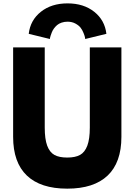

<svg xmlns="http://www.w3.org/2000/svg" viewBox="-20 -1107 802 1142"><path d="M150.9 -905.8Q160.2 -986.8 223.1 -1036.9Q286.1 -1086.9 381.8 -1086.9Q477.5 -1086.9 540.5 -1036.9Q603.5 -986.8 612.8 -905.8L486.8 -875Q486.3 -879.4 485.1 -886.2Q483.9 -893.1 476.8 -910.9Q469.7 -928.7 459.5 -942.1Q449.2 -955.6 428.7 -966.8Q408.2 -978 381.8 -978Q362.8 -978 346.4 -972.4Q330.1 -966.8 319.6 -957.8Q309.1 -948.7 301 -937.7Q293 -926.8 288.6 -915.5Q284.2 -904.3 281.2 -895.3Q278.3 -886.2 277.3 -880.9L276.9 -875ZM58.1 -293V-825.2H246.1V-348.1Q246.1 -279.8 260.7 -240.5Q275.4 -201.2 303.7 -185.5Q332 -169.9 379.9 -169.9Q427.7 -169.9 456.1 -185.5Q484.4 -201.2 499.3 -240.5Q514.2 -279.8 514.2 -348.1V-825.2H702.1V-293Q702.1 -140.6 620.1 -62.7Q538.1 15.1 379.9 15.1Q221.7 15.1 139.9 -62.7Q58.1 -140.6 58.1 -293Z"/></svg>

Font: Hussar Preview
Style: Bold
Weight: 700
Foundry: Cannot Into Space Fonts, PlusOne Fonts
Version: Version 2.29RC2 "Millennial"